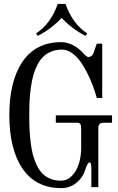

<svg xmlns="http://www.w3.org/2000/svg" viewBox="-20 -946 606 984"><path d="M315.9 -925.8Q351.6 -823.7 426.8 -774.9L418 -762.2Q349.6 -797.4 295.9 -854Q242.2 -797.4 173.8 -762.2L165 -774.9Q240.2 -823.7 275.9 -925.8ZM293.9 -730Q355 -730 410.2 -669.9Q424.8 -653.8 432.1 -653.8Q449.2 -653.8 458 -670.9L476.1 -722.2H503.9V-443.8H476.1Q467.8 -473.6 456.8 -503.9Q445.8 -534.2 428.5 -569.1Q411.1 -604 392.3 -630.4Q373.5 -656.7 348.6 -674.3Q323.7 -691.9 297.9 -691.9Q268.1 -691.9 243.7 -682.1Q219.2 -672.4 201.9 -655.5Q184.6 -638.7 171.6 -613.5Q158.7 -588.4 150.9 -560.5Q143.1 -532.7 138.2 -497.6Q133.3 -462.4 131.6 -429Q129.9 -395.5 129.9 -356Q129.9 -316.4 131.3 -284.2Q132.8 -252 137.2 -216.1Q141.6 -180.2 148.7 -152.8Q155.8 -125.5 168.2 -99.6Q180.7 -73.7 197.3 -56.9Q213.9 -40 238 -30Q262.2 -20 292 -20Q324.7 -20 349.1 -45.4Q373.5 -70.8 384.8 -108.4Q396 -146 396 -189V-290Q396 -316.9 377.9 -316.9H266.1V-355H554.2V-316.9H509.8Q483.9 -316.9 483.9 -290V13.2H448.2V-79.1Q448.2 -113.8 439.9 -113.8Q428.2 -113.8 416 -73.2Q404.3 -36.1 371.3 -9Q338.4 18.1 293.9 18.1Q164.1 18.1 95.9 -81.3Q27.8 -180.7 27.8 -356Q27.8 -531.2 95.9 -630.6Q164.1 -730 293.9 -730Z"/></svg>

Font: New Heterodox Mono
Style: Book
Weight: 400
Designer: Hao Chi Kiang <hello@hckiang.com>, Alexey Kryukov <alexios@thessalonica.org.ru>
Version: Version 0.0.3